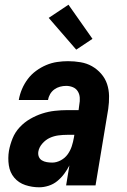

<svg xmlns="http://www.w3.org/2000/svg" viewBox="-20 -788 540 816"><path d="M147 8Q116 8 87.5 -1.5Q59 -11 40.5 -33Q22 -55 17.5 -85.5Q13 -116 18 -147Q23 -174 33.5 -200Q44 -226 63.5 -247Q83 -268 108 -282.5Q133 -297 159.5 -305.5Q186 -314 213 -317Q240 -320 266 -320H314L317 -343Q320 -358 319 -373Q318 -388 310.5 -400Q303 -412 289.5 -417.5Q276 -423 261 -423Q248 -423 235 -419.5Q222 -416 211 -408Q200 -400 193 -388Q186 -376 184 -363H60V-364Q64 -387 73.5 -409.5Q83 -432 98 -452Q113 -472 133.5 -487Q154 -502 176.5 -511.5Q199 -521 222.5 -524.5Q246 -528 269 -528Q296 -528 322.5 -523.5Q349 -519 371 -506.5Q393 -494 410 -474.5Q427 -455 435 -431Q443 -407 443.5 -380Q444 -353 440 -325L386 0H261L275 -85Q266 -67 253 -49.5Q240 -32 223.5 -18.5Q207 -5 186.5 1.5Q166 8 147 8ZM202 -97Q220 -97 238 -106.5Q256 -116 267.5 -132Q279 -148 285 -166.5Q291 -185 294 -203L296 -215H266Q247 -215 228 -212.5Q209 -210 191.5 -202Q174 -194 160 -178Q146 -162 143 -144Q141 -132 145 -122Q149 -112 158 -106.5Q167 -101 178.5 -99Q190 -97 202 -97ZM304 -577 187 -712 271 -768 373 -623Z"/></svg>

Font: Iosevka Term Curly XBd Obl
Style: Regular
Weight: 800
Italic angle: -9°
Designer: Belleve Invis
Foundry: Belleve Invis
Version: Version 32.3.0